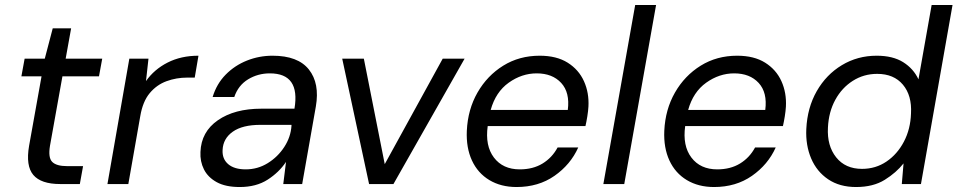

<svg xmlns="http://www.w3.org/2000/svg" viewBox="-20 -740 3850 772"><path d="M222 0Q145 0 114 -36.5Q83 -73 97 -154L147 -433H66L79 -504H160L192 -626H266L244 -504H391L378 -433H231L181 -154Q173 -106 190 -89Q207 -72 250 -72H314L301 0Z M412 0 500 -504H577L567 -414Q600 -461 654 -488.5Q708 -516 778 -516L763 -428H733Q689 -428 649.5 -413.5Q610 -399 582 -365.5Q554 -332 544 -273L496 0Z M944 12Q887 12 851.5 -7.5Q816 -27 800 -59Q784 -91 786 -129Q789 -210 856 -256.5Q923 -303 1031 -303H1164Q1188 -445 1065 -445Q1017 -445 977.5 -421Q938 -397 922 -350H835Q851 -403 887.5 -440Q924 -477 973 -496.5Q1022 -516 1076 -516Q1178 -516 1222 -460.5Q1266 -405 1250 -312L1195 0H1119L1130 -89Q1102 -47 1056 -17.5Q1010 12 944 12ZM968 -59Q1016 -59 1056.5 -84Q1097 -109 1123 -149Q1149 -189 1152 -234V-238H1027Q955 -238 916 -210.5Q877 -183 875 -137Q873 -101 897.5 -80Q922 -59 968 -59Z M1464 0 1356 -504H1443L1527 -80L1760 -504H1848L1562 0Z M2057 12Q1994 12 1947.5 -16Q1901 -44 1877.5 -95Q1854 -146 1857 -214Q1861 -300 1900 -368Q1939 -436 2003.5 -476Q2068 -516 2150 -516Q2218 -516 2262.5 -488Q2307 -460 2328 -413.5Q2349 -367 2346 -311Q2345 -294 2341.5 -272Q2338 -250 2334 -233H1941Q1930 -154 1966 -106.5Q2002 -59 2070 -59Q2123 -59 2161.5 -82.5Q2200 -106 2222 -147H2305Q2274 -78 2209.5 -33Q2145 12 2057 12ZM2138 -445Q2078 -445 2025.5 -407.5Q1973 -370 1953 -298H2263Q2272 -368 2236.5 -406.5Q2201 -445 2138 -445Z M2406 0 2534 -720H2618L2490 0Z M2851 12Q2788 12 2741.5 -16Q2695 -44 2671.5 -95Q2648 -146 2651 -214Q2655 -300 2694 -368Q2733 -436 2797.5 -476Q2862 -516 2944 -516Q3012 -516 3056.5 -488Q3101 -460 3122 -413.5Q3143 -367 3140 -311Q3139 -294 3135.5 -272Q3132 -250 3128 -233H2735Q2724 -154 2760 -106.5Q2796 -59 2864 -59Q2917 -59 2955.5 -82.5Q2994 -106 3016 -147H3099Q3068 -78 3003.5 -33Q2939 12 2851 12ZM2932 -445Q2872 -445 2819.5 -407.5Q2767 -370 2747 -298H3057Q3066 -368 3030.5 -406.5Q2995 -445 2932 -445Z M3422 12Q3356 12 3310 -19Q3264 -50 3241.5 -103Q3219 -156 3222 -221Q3226 -307 3264 -373.5Q3302 -440 3365 -478Q3428 -516 3505 -516Q3570 -516 3611.5 -490Q3653 -464 3673 -421L3726 -720H3810L3683 0H3606L3613 -83Q3584 -46 3537.5 -17Q3491 12 3422 12ZM3446 -61Q3501 -61 3544.5 -90.5Q3588 -120 3614.5 -170.5Q3641 -221 3643 -284Q3647 -356 3610.5 -399.5Q3574 -443 3507 -443Q3453 -443 3409 -415Q3365 -387 3338.5 -338.5Q3312 -290 3309 -227Q3305 -154 3342 -107.5Q3379 -61 3446 -61Z"/></svg>

Font: DM Sans Italic
Style: Regular
Weight: 400
Italic angle: -10°
Designer: Colophon Foundry, Jonny Pinhorn
Foundry: Colophon Foundry
Version: Version 4.004; ttfautohint (v1.8.4.7-5d5b)